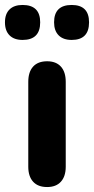

<svg xmlns="http://www.w3.org/2000/svg" viewBox="-48 -746 379 774"><path d="M241 -585Q207 -585 188.5 -603.5Q170 -622 170 -656Q170 -726 241 -726Q311 -726 311 -656Q311 -585 241 -585ZM43 -585Q9 -585 -9.5 -603.5Q-28 -622 -28 -656Q-28 -690 -9.5 -708Q9 -726 43 -726Q114 -726 114 -656Q114 -585 43 -585ZM142 8Q105 8 85.5 -13.5Q66 -35 66 -74V-416Q66 -456 85.5 -477.5Q105 -499 142 -499Q178 -499 197.5 -477.5Q217 -456 217 -416V-74Q217 -35 197.5 -13.5Q178 8 142 8Z"/></svg>

Font: Nunito ExtraBold
Style: Regular
Weight: 800
Designer: Vernon Adams
Foundry: Vernon Adams
Version: Version 3.602